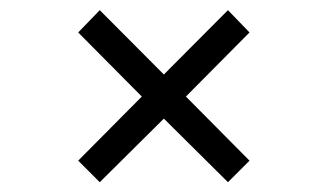

<svg xmlns="http://www.w3.org/2000/svg" viewBox="-20 -508 655 384"><path d="M435.9 -487.7 479 -443.1 351.8 -314.9 479 -186.7 435.9 -143.6 307.7 -270.8 179.5 -143.6 136.4 -186.7 263.6 -314.9 136.4 -443.1 179.5 -487.7 307.7 -359Z"/></svg>

Font: Fira Code Light
Style: Regular
Weight: 300
Monospace: yes
Designer: Carrois Corporate, Edenspiekermann AG, Nikita Prokopov
Foundry: Carrois Corporate, Edenspiekermann AG, Nikita Prokopov
Version: Version 6.000; ttfautohint (v1.8.2) -l 8 -r 50 -G 200 -x 14 